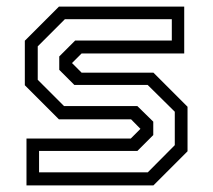

<svg xmlns="http://www.w3.org/2000/svg" viewBox="-20 -560 642 580"><path d="M60 0V-141.5H375L405.5 -172V-169.5L376 -199.5H158L55 -302.5V-437L158 -540H536.5V-398.5H226.5L196 -368V-371L226.5 -340.5H443.5L546.5 -237.5V-103L443.5 0ZM98 -39.5H426.5L508 -121.5V-222.5L426 -303.5H204.5L159 -349V-389.5L207 -437.5H499V-502H176L94 -420V-319L173.5 -239.5H395L443 -192.5V-152L395 -104H98Z"/></svg>

Font: Tourney Thin
Style: Regular
Weight: 400
Version: Version 1.015